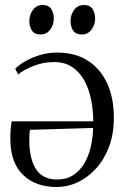

<svg xmlns="http://www.w3.org/2000/svg" viewBox="-20 -740 500 769"><path d="M207.5 9Q123 9 73 -38.8Q23 -86.5 21.5 -177Q21 -206.5 22.8 -223.8Q24.5 -241 26.5 -254H353.5Q353.5 -298 345 -340.5Q336.5 -383 318 -417Q299.5 -451 269.5 -471.2Q239.5 -491.5 196.5 -491.5Q154 -491.5 114.2 -476Q74.5 -460.5 52.5 -441.5L41 -465Q59 -482.5 86 -497.2Q113 -512 144.5 -520.8Q176 -529.5 209 -529.5Q280.5 -529.5 331 -497.5Q381.5 -465.5 408.8 -407Q436 -348.5 436 -268.5Q436 -202.5 416.2 -151Q396.5 -99.5 363.5 -63.8Q330.5 -28 290 -9.5Q249.5 9 207.5 9ZM209 -21Q246 -21 272.8 -38.2Q299.5 -55.5 317 -84.5Q334.5 -113.5 343.2 -150.5Q352 -187.5 353 -227.5L100 -220Q98 -209 97.8 -197.8Q97.5 -186.5 97.5 -177.5Q97.5 -104.5 124 -62.8Q150.5 -21 209 -21ZM142 -602Q118 -602 107.8 -617.8Q97.5 -633.5 97.5 -656Q97.5 -681 112 -700.5Q126.5 -720 150 -720H151Q175 -720 185.2 -704Q195.5 -688 195.5 -665.5Q195.5 -641 181.2 -621.5Q167 -602 143 -602ZM307.5 -602Q283 -602 272.8 -617.8Q262.5 -633.5 262.5 -656Q262.5 -681 277 -700.5Q291.5 -720 315 -720H316Q340.5 -720 350.8 -704Q361 -688 361 -665.5Q361 -641 346.5 -621.5Q332 -602 308.5 -602Z"/></svg>

Font: Merriweather 120pt Light
Style: Regular
Weight: 300
Version: Version 2.100